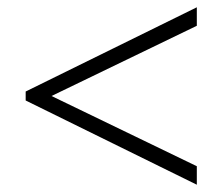

<svg xmlns="http://www.w3.org/2000/svg" viewBox="-20 -593 604 522"><path d="M49.8 -319.8V-344.2L515.1 -573.2V-522.9L120.1 -332L515.1 -141.1V-90.8Z"/></svg>

Font: Liberation Serif
Style: Regular
Weight: 400
Designer: Steve Matteson
Foundry: Ascender Corporation
Version: Version 2.1.5